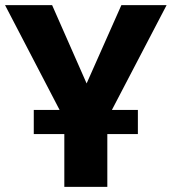

<svg xmlns="http://www.w3.org/2000/svg" viewBox="-28 -731 672 751"><path d="M511.3 -301V-206.7H391.8V0H223.6V-206.7H104.1V-301H205.1L-8.2 -710.8H175.9L310.8 -404.6L446.7 -710.8H623.6L409.7 -301Z"/></svg>

Font: FiraCode Nerd Font Mono
Style: Bold
Weight: 700
Monospace: yes
Designer: Carrois Corporate, Edenspiekermann AG, Nikita Prokopov
Foundry: Carrois Corporate, Edenspiekermann AG, Nikita Prokopov
Version: Version 6.002;Nerd Fonts 3.3.0